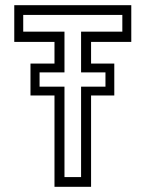

<svg xmlns="http://www.w3.org/2000/svg" viewBox="-20 -720 576 740"><path d="M190 0V-352H97.5V-475H190V-558.5H35V-700H486V-558.5H331V-475H420.5V-352H331V0ZM228.5 -37.5H292.5V-386H386.5V-441H292.5V-598H451.5V-662.5H69.5V-598H228.5V-441H132.5V-386H228.5Z"/></svg>

Font: Tourney Condensed
Style: Regular
Weight: 400
Width: 3
Designer: Tyler Finck
Foundry: Etcetera Type Co
Version: Version 1.010; ttfautohint (v1.8.3)